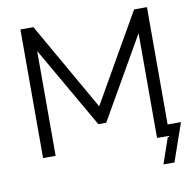

<svg xmlns="http://www.w3.org/2000/svg" viewBox="-91 -803 1059 1044"><g transform="rotate(-10 438.5 -281.0)"><path d="M718.4 0V-578.5L460.6 -129.4H417.1L158.5 -578.5V0H89.1V-710H160.9L438.5 -224L716.8 -710H787.8V0ZM727.6 147.7 789.4 -30.9 827.4 0H718.4V-62.3H861.4L788.5 147.7Z"/></g></svg>

Font: Raleway Thin
Style: Regular
Weight: 100
Designer: Matt McInerney, Pablo Impallari, Rodrigo Fuenzalida
Foundry: Matt McInerney, Pablo Impallari, Rodrigo Fuenzalida
Version: Version 4.026